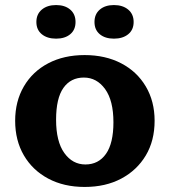

<svg xmlns="http://www.w3.org/2000/svg" viewBox="-20 -727 671 760"><path d="M315 13Q233 13 171 -20Q109 -53 74.5 -112Q40 -171 40 -249Q40 -326 74.5 -385Q109 -444 171 -476.5Q233 -509 315 -509Q397 -509 459.5 -476.5Q522 -444 557 -385Q592 -326 592 -249Q592 -170 557 -111.5Q522 -53 460 -20Q398 13 315 13ZM318 -76Q370 -76 399.5 -118Q429 -160 429 -243Q429 -329 396 -374.5Q363 -420 312 -420Q260 -420 231 -379Q202 -338 202 -253Q202 -167 234.5 -121.5Q267 -76 318 -76ZM202 -574Q167 -574 145.5 -591.5Q124 -609 124 -640Q124 -671 145.5 -689Q167 -707 202 -707Q237 -707 258 -689Q279 -671 279 -640Q279 -609 258 -591.5Q237 -574 202 -574ZM431 -574Q396 -574 375 -591.5Q354 -609 354 -640Q354 -671 375 -689Q396 -707 431 -707Q466 -707 487.5 -689Q509 -671 509 -640Q509 -609 487.5 -591.5Q466 -574 431 -574Z"/></svg>

Font: Hahmlet
Style: Bold
Weight: 700
Designer: Minjoo Ham & Mark Frömberg
Foundry: hypertype
Version: Version 1.002; ttfautohint (v1.8.3)